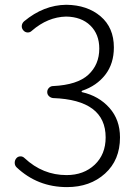

<svg xmlns="http://www.w3.org/2000/svg" viewBox="-20 -763 574 796"><path d="M257.8 12.7Q135.7 12.7 48.8 -69.3Q41 -77.1 41 -87.9Q41 -98.6 47.4 -106.4Q53.7 -114.3 64 -114.7Q74.2 -115.2 82 -107.4Q157.2 -37.1 255.9 -37.1Q327.1 -37.1 372.6 -80.1Q418 -123 418 -193.4Q418 -348.6 200.2 -356.4Q190.4 -357.4 183.1 -364.3Q175.8 -371.1 175.8 -381.3Q175.8 -391.6 183.1 -398.9Q190.4 -406.2 200.2 -406.2Q300.8 -411.1 346.2 -453.1Q391.6 -495.1 391.6 -561.5Q391.6 -621.1 354.5 -657.2Q317.4 -693.4 253.9 -694.3Q177.7 -692.4 112.3 -635.7Q104.5 -627.9 94.2 -628.4Q84 -628.9 77.1 -636.7Q69.3 -645.5 70.3 -656.2Q71.3 -667 80.1 -674.8Q161.1 -742.2 254.9 -743.2Q341.8 -742.2 397 -695.3Q452.1 -648.4 452.1 -566.4Q452.1 -499 416.5 -453.1Q380.9 -407.2 320.3 -386.7Q318.4 -385.7 318.4 -383.3Q318.4 -380.9 320.3 -380.9Q389.6 -365.2 433.6 -315.9Q477.5 -266.6 477.5 -193.4Q477.5 -99.6 415.5 -43.5Q353.5 12.7 257.8 12.7Z"/></svg>

Font: Gen Jyuu Gothic Light
Style: Regular
Weight: 200
Designer: [Source Han Sans]
Ryoko NISHIZUKA  (kana & ideographs); Paul D. Hunt (Latin, Greek & Cyrillic); Wenlong ZHANG  (bopomofo
Version: Version 1.002.20150607